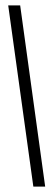

<svg xmlns="http://www.w3.org/2000/svg" viewBox="-20 -694 201 714"><path d="M104 0H148L55 -674H10.5Z"/></svg>

Font: Anybody UltraCondensed Light
Style: Regular
Weight: 300
Width: 1
Version: Version 1.113;gftools[0.9.25]